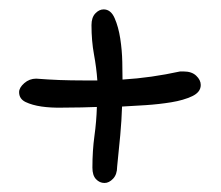

<svg xmlns="http://www.w3.org/2000/svg" viewBox="-20 -455 479 417"><path d="M371.1 -299.8H378.9Q396.5 -299.8 406.2 -290.5Q416 -281.2 416 -270.5Q416 -254.9 397.5 -246.1Q378.9 -237.3 352.1 -232.9Q325.2 -228.5 295.9 -226.6Q266.6 -224.6 245.1 -223.6Q244.1 -193.4 241.2 -161.6Q238.3 -129.9 234.4 -92.8Q234.4 -76.2 225.6 -66.9Q216.8 -57.6 207 -57.6Q196.3 -57.6 188.5 -65.9Q180.7 -74.2 180.7 -90.8Q180.7 -127.9 185.1 -159.7Q189.5 -191.4 190.4 -222.7Q182.6 -222.7 173.8 -222.2Q165 -221.7 157.2 -221.7Q137.7 -221.7 114.3 -221.2Q90.8 -220.7 70.3 -223.6Q49.8 -226.6 35.6 -233.4Q21.5 -240.2 21.5 -254.9Q21.5 -264.6 32.7 -274.4Q43.9 -284.2 58.6 -284.2Q84 -282.2 109.4 -281.2Q134.8 -280.3 160.2 -280.3H191.4Q189.5 -307.6 184.1 -336.9Q178.7 -366.2 178.7 -400.4Q178.7 -417 187 -425.8Q195.3 -434.6 205.1 -434.6Q220.7 -434.6 229 -415.5Q237.3 -396.5 241.2 -371.1Q245.1 -345.7 245.6 -320.3Q246.1 -294.9 246.1 -282.2Q278.3 -284.2 309.1 -288.6Q339.8 -293 371.1 -299.8Z"/></svg>

Font: Hi Melody Cyrillic
Style: Regular
Weight: 400
Version: Version 0.90 April 10, 2018